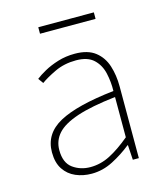

<svg xmlns="http://www.w3.org/2000/svg" viewBox="-100 -712 686 801"><g transform="rotate(-15 243.0 -312.0)"><path d="M198 12Q161 12 129.5 -1.5Q98 -15 79 -43.5Q60 -72 60 -117Q60 -197 136 -238.5Q212 -280 374 -298Q375 -337 366.5 -375Q358 -413 332 -437.5Q306 -462 256 -462Q205 -462 164 -442.5Q123 -423 100 -406L84 -428Q99 -440 125 -454.5Q151 -469 185 -479.5Q219 -490 258 -490Q314 -490 346 -465Q378 -440 391 -399Q404 -358 404 -310V0H378L374 -64H372Q335 -34 290.5 -11Q246 12 198 12ZM200 -16Q244 -16 285 -37Q326 -58 374 -98V-272Q269 -260 207.5 -239.5Q146 -219 119 -189Q92 -159 92 -118Q92 -63 124.5 -39.5Q157 -16 200 -16ZM140 -608V-636H380V-608Z"/></g></svg>

Font: Source Sans 3
Style: Regular
Weight: 200
Designer: Paul D. Hunt
Foundry: Adobe
Version: Version 3.046;hotconv 1.0.118;makeotfexe 2.5.65603